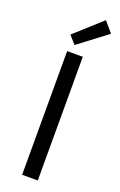

<svg xmlns="http://www.w3.org/2000/svg" viewBox="-166 -912 598 957"><g transform="rotate(20 133.0 -433.5)"><path d="M90 0V-656H173V0ZM114 -697 77 -739 219 -867 266 -812Z"/></g></svg>

Font: CV Source Sans
Style: Regular
Weight: 400
Designer: Paul D. Hunt
Foundry: Adobe Systems Incorporated
Version: Version 3.001